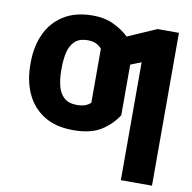

<svg xmlns="http://www.w3.org/2000/svg" viewBox="-82 -620 907 905"><g transform="rotate(10 371.5 -167.5)"><path d="M703.8 -528.4V203.1H554.7V-361.2L503.6 -340.9V-99.1Q475.9 -54 426.3 -22Q376.8 9.9 291.9 9.9Q207 9.9 151.1 -25.6Q95.2 -61.1 67.6 -121.8Q40.1 -182.5 40.1 -257.8V-270.6Q40.1 -345.9 67.6 -406.4Q95.2 -467 151.3 -502.7Q207.4 -538.4 291.9 -538.4Q347.7 -538.4 391.2 -517.6Q434.7 -496.8 463.8 -468.4L601.6 -528.4ZM289.1 -110.1Q331.3 -110.1 354.4 -132.1V-390.6Q343 -404.5 326.9 -411.9Q310.7 -419.4 287.6 -419.4Q245.7 -419.4 224.3 -397.7Q202.8 -376.1 195.5 -342Q188.2 -307.9 188.2 -270.6V-257.8Q188.2 -217.3 196.6 -183.8Q204.9 -150.2 226.9 -130.1Q248.9 -110.1 289.1 -110.1Z"/></g></svg>

Font: Inter UI
Style: Bold
Weight: 700
Designer: Rasmus Andersson
Foundry: rsms
Version: 3.2;8d6f07862